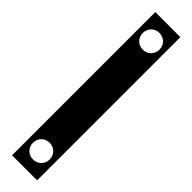

<svg xmlns="http://www.w3.org/2000/svg" viewBox="12 -158 455 455"><g transform="rotate(-45 240.0 70.0)"><path d="M0 112H480V28H0ZM28 70C28 54 40 42 56 42C72 42 84 54 84 70C84 86 72 98 56 98C40 98 28 86 28 70ZM396 70C396 54 408 42 424 42C440 42 452 54 452 70C452 86 440 98 424 98C408 98 396 86 396 70Z"/></g></svg>

Font: Apfel Grotezk Brukt
Style: Regular
Weight: 300
Designer: Luigi Gorlero
Foundry: © 2023, Luigi Gorlero & Collletttivo
Version: Version 2.000;Glyphs 3.2 (3217)